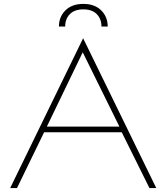

<svg xmlns="http://www.w3.org/2000/svg" viewBox="-20 -964 853 984"><path d="M781 0H746L604 -286H206L67 0H32L406 -768ZM592 -315 404 -696 220 -315ZM532 -828H500Q500 -867 476 -891.5Q452 -916 407 -916Q362 -916 338 -891.5Q314 -867 314 -828H282Q282 -878 315.5 -911Q349 -944 407 -944Q465 -944 498.5 -911Q532 -878 532 -828Z"/></svg>

Font: Poiret One
Style: Regular
Weight: 400
Designer: Denis Masharov (denis.masharov@gmail.com), Cyreal (Charset Expansion)
Foundry: Denis Masharov
Version: Version 1.101